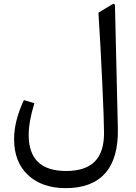

<svg xmlns="http://www.w3.org/2000/svg" viewBox="-20 -701 697 984"><path d="M584 -43Q587.4 108.9 519.8 186Q452.1 263.2 316.9 263.2Q195.3 263.2 123.8 196.3Q52.2 129.4 52.2 12.2Q52.2 -81.1 102.5 -188L156.2 -171.9Q127 -77.1 127 -9.3Q127 175.3 318.8 175.3Q417.5 175.3 465.3 127.2Q513.2 79.1 513.2 -18.6Q513.2 -82.5 503.9 -282.2Q494.6 -481.9 484.4 -636.2L555.2 -678.7Q568.8 -686.5 569.3 -669.9Z"/></svg>

Font: Sahel FD
Style: FD
Weight: 400
Foundry: Saber Rastikerdar (saber.rastikerdar@gmail.com)
Version: Version 3.3.1